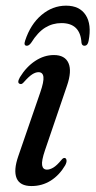

<svg xmlns="http://www.w3.org/2000/svg" viewBox="-20 -632 329 661"><path d="M142 -48Q151.5 -48 163.5 -55Q175.5 -62 192 -82Q198 -89.5 203.5 -88Q208 -87 209 -80.2Q210 -73.5 204.5 -63Q184.5 -29 154.8 -10.2Q125 8.5 88.5 8.5Q48.5 8.5 37.2 -18.5Q26 -45.5 43 -94.5L118.5 -313.5Q131.5 -351 129.5 -367.2Q127.5 -383.5 112.5 -383.5Q102.5 -383.5 90.8 -376Q79 -368.5 61 -348Q54.5 -341 49.5 -343Q37 -345.5 48.5 -366Q70.5 -402 101.2 -422.2Q132 -442.5 165.5 -442.5Q203.5 -442.5 215.8 -414.8Q228 -387 210.5 -336.5L135 -115Q122.5 -78.5 125 -63.2Q127.5 -48 142 -48ZM191.5 -552.5Q161 -552.5 135.5 -536.8Q110 -521 87.5 -485Q80 -474.5 72.5 -474.5Q60.5 -474.5 66.5 -492Q85 -548.5 123 -580.5Q161 -612.5 207.5 -612.5Q254 -612.5 275 -580.2Q296 -548 285 -491Q282 -474.5 270.5 -474.5Q262 -474.5 260.5 -485Q256.5 -552.5 191.5 -552.5Z"/></svg>

Font: Fraunces 144pt S050
Style: Italic
Weight: 400
Italic angle: -16°
Version: Version 1.000; ttfautohint (v1.8.3)